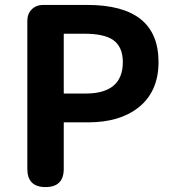

<svg xmlns="http://www.w3.org/2000/svg" viewBox="-20 -760 707 780"><path d="M165 0Q91 0 91 -74V-675Q91 -704 109 -722Q127 -740 156 -740H212H334Q624 -740 624 -508Q624 -387 541 -322Q465 -263 338 -263H239V-74Q239 0 165 0ZM239 -380H328Q479 -380 479 -508Q479 -570 439 -598Q402 -623 323 -623H239V-501Z"/></svg>

Font: GenSenRounded JP B
Style: Regular
Weight: 700
Version: Version 1.501;PS 1;hotconv 16.6.51;makeotf.lib2.5.65220